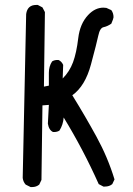

<svg xmlns="http://www.w3.org/2000/svg" viewBox="-20 -764 540 778"><path d="M110 -6H104L84 -16Q74 -27 72 -43L86 -707Q91 -744 127 -744H133L152 -734L162 -715L158 -413L178 -417V-469Q178 -495 191 -515Q200 -521 213 -521H217Q230 -515 236 -501L234 -446Q262 -474 276 -512Q290 -550 297 -609Q304 -668 337 -703Q365 -733 399 -733L411 -732L431 -723Q440 -711 440 -694Q440 -689 431 -668Q415 -657 400 -654Q385 -651 378.5 -620.5Q372 -590 348.5 -502.5Q325 -415 273 -378Q325 -294 371 -210Q417 -126 444 -37L435 -18Q423 -8 405 -8H399L380 -18Q317 -159 238 -288Q236 -259 221 -235Q212 -229 199 -229H195Q178 -237 174 -263L178 -339L152 -337L148 -35L139 -16Q127 -6 110 -6Z"/></svg>

Font: Xiaolai Mono SC
Style: Regular
Weight: 400
Monospace: yes
Designer: LXGW / Nozomi Seto
Version: Version 3.113;September 30, 2024